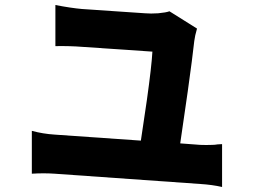

<svg xmlns="http://www.w3.org/2000/svg" viewBox="-20 -746 1009 766"><path d="M866 -171V0Q827 -9 779 -12L198 -53Q154 -56 107 -53V-224Q151 -212 198 -209L542 -185L566 -347Q585 -483 588 -540L309 -559Q259 -563 201 -562V-726Q263 -714 308 -710L559 -693Q581 -691 611 -693Q643 -696 656 -701L766 -632L759 -605L755 -582Q748 -517 729 -381L699 -174L779 -168Q802 -167 827 -168Q837 -168 848 -170Z"/></svg>

Font: Xiangcui Wave Sans Xiangcui Wave Sans
Style: Regular
Weight: 800
Width: 3
Version: Version 0.920;March 28, 2024;FontCreator 14.0.0.2814 64-bit